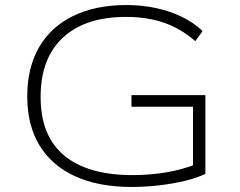

<svg xmlns="http://www.w3.org/2000/svg" viewBox="-20 -733 951 761"><path d="M501 8Q371 8 278.5 -34Q186 -76 137 -156Q88 -236 88 -351Q88 -465 135 -546Q182 -627 270.5 -670Q359 -713 481 -713Q543 -713 598.5 -701Q654 -689 700.5 -666.5Q747 -644 783 -610L754 -570Q698 -619 631 -642.5Q564 -666 479 -666Q318 -666 229.5 -584Q141 -502 141 -349Q141 -194 234.5 -116.5Q328 -39 505 -39Q575 -39 639.5 -50Q704 -61 759 -83L745 -57V-310H501V-356H794V-44Q762 -28 714.5 -16.5Q667 -5 611.5 1.5Q556 8 501 8Z"/></svg>

Font: Nunito Sans 10pt Expanded ExtraLight
Style: Regular
Weight: 250
Width: 7
Designer: Vernon Adams
Foundry: Vernon Adams
Version: Version 3.101;gftools[0.9.27]